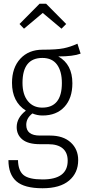

<svg xmlns="http://www.w3.org/2000/svg" viewBox="-20 -799 457 1024"><path d="M410 -513Q370 -498 291 -498Q366 -456 366 -355Q366 -275 323.5 -229Q281 -183 207 -183Q178 -183 153 -194Q120 -169 120 -133Q120 -76 193 -76H247Q317 -76 357 -39.5Q397 -3 397 55Q397 123 348.5 164Q300 205 207 205Q110 205 67.5 168Q25 131 25 55H76Q77 111 105.5 134.5Q134 158 207 158Q341 158 341 58Q341 15 314.5 -7.5Q288 -30 237 -30H193Q130 -30 99.5 -55Q69 -80 69 -121Q69 -171 118 -209Q44 -256 44 -357Q44 -438 88.5 -486Q133 -534 207 -534Q283 -534 319.5 -541.5Q356 -549 393 -566ZM100 -357Q100 -295 128.5 -260Q157 -225 205 -225Q310 -225 310 -356Q310 -419 284 -454.5Q258 -490 206 -490Q100 -490 100 -357ZM108 -646 84 -671 191 -779H226L333 -671L308 -646L208 -730Z"/></svg>

Font: Fira Sans Extra Condensed Light
Style: Regular
Weight: 300
Width: 1
Designer: Carrois Corporate & Edenspiekermann AG
Foundry: Carrois Corporate GbR & Edenspiekermann AG
Version: Version 4.203